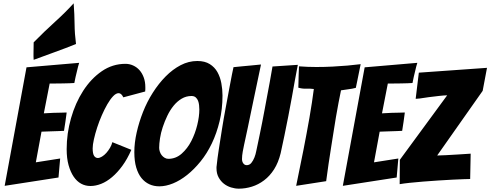

<svg xmlns="http://www.w3.org/2000/svg" viewBox="-20 -1114 2942 1152"><path d="M8 1 139 -710 455 -737Q448 -715 443 -692Q438 -673 433.5 -652.5Q429 -632 426 -616Q416 -615 397.5 -614.5Q379 -614 358 -613.5Q337 -613 315.5 -613Q294 -613 278 -613L243 -434Q274 -436 301 -437Q323 -438 346 -438Q369 -438 380 -439Q376 -411 372.5 -384Q369 -357 364 -329Q354 -328 331.5 -327.5Q309 -327 286 -326Q260 -325 229 -324L195 -140L341 -163L331 -49ZM182 -755Q181 -766 181 -775Q181 -784 181 -793Q181 -809 181.5 -825.5Q182 -842 182 -860Q250 -929 310 -983Q370 -1037 422 -1094Q427 -1027 427.5 -969Q428 -911 436 -850Q377 -826 309 -801.5Q241 -777 182 -755Z M523 2Q492 2 466.5 -12Q441 -26 422 -54Q403 -82 391.5 -123Q380 -164 380 -219Q380 -313 406 -404.5Q432 -496 479 -569Q526 -642 590.5 -686.5Q655 -731 733 -731Q757 -731 779 -721Q801 -711 817 -693Q833 -675 842.5 -649Q852 -623 852 -591Q852 -585 852 -578.5Q852 -572 851 -565L720 -530Q708 -555 692 -555Q676 -555 658.5 -536.5Q641 -518 624 -488.5Q607 -459 591 -422.5Q575 -386 563 -349Q551 -312 543.5 -278.5Q536 -245 536 -224Q536 -192 544.5 -179Q553 -166 567 -166Q578 -166 592 -174.5Q606 -183 618 -196.5Q630 -210 640 -227Q650 -244 654 -261L768 -215Q744 -160 714.5 -119.5Q685 -79 652.5 -51.5Q620 -24 587 -11Q554 2 523 2Z M936 4Q903 4 876 -8.5Q849 -21 829 -45.5Q809 -70 797.5 -108.5Q786 -147 786 -201Q786 -257 800 -319Q814 -381 838 -442Q862 -503 897 -558Q932 -613 974 -655.5Q1016 -698 1064 -723Q1112 -748 1164 -748Q1209 -748 1238.5 -729.5Q1268 -711 1284.5 -681.5Q1301 -652 1308 -615Q1315 -578 1315 -541Q1315 -459 1297.5 -386.5Q1280 -314 1251 -253.5Q1222 -193 1183.5 -145.5Q1145 -98 1103 -64.5Q1061 -31 1018 -13.5Q975 4 936 4ZM990 -161Q1035 -161 1070 -192Q1105 -223 1128 -268Q1151 -313 1163.5 -364Q1176 -415 1176 -457Q1176 -469 1174.5 -483Q1173 -497 1168.5 -509Q1164 -521 1154.5 -529.5Q1145 -538 1129 -538Q1097 -538 1070 -522Q1043 -506 1021.5 -479.5Q1000 -453 984 -419.5Q968 -386 956.5 -351.5Q945 -317 940 -284Q935 -251 935 -227Q935 -216 939 -204Q943 -192 950 -183Q957 -174 967.5 -167.5Q978 -161 990 -161Z M1413 18Q1390 18 1366 10.5Q1342 3 1323 -12Q1304 -27 1291.5 -50Q1279 -73 1279 -104Q1279 -108 1279 -112Q1279 -116 1280 -120Q1284 -161 1293 -219Q1302 -277 1312 -340Q1322 -403 1334 -466.5Q1346 -530 1355.5 -582Q1365 -634 1372 -668.5Q1379 -703 1381 -711Q1402 -713 1431 -716Q1460 -719 1485 -721Q1516 -724 1546 -727Q1520 -606 1500 -508Q1491 -466 1482.5 -424Q1474 -382 1466.5 -347Q1459 -312 1453.5 -286.5Q1448 -261 1444.5 -245Q1441 -229 1436.5 -204.5Q1432 -180 1432 -160Q1432 -144 1440 -133.5Q1448 -123 1460 -123Q1477 -123 1488 -136.5Q1499 -150 1506.5 -169Q1514 -188 1517.5 -207.5Q1521 -227 1524 -238Q1530 -267 1537.5 -302.5Q1545 -338 1552.5 -376.5Q1560 -415 1567.5 -455Q1575 -495 1582 -533Q1599 -621 1615 -715L1767 -725Q1767 -725 1762 -699Q1757 -673 1749 -630Q1741 -587 1731.5 -532Q1722 -477 1710 -417.5Q1698 -358 1686.5 -300.5Q1675 -243 1664 -195Q1650 -138 1624.5 -98Q1599 -58 1564.5 -32Q1530 -6 1491 6Q1452 18 1413 18Z M1757 1Q1780 -109 1801 -216Q1810 -261 1819 -310Q1828 -359 1836.5 -406.5Q1845 -454 1851.5 -498.5Q1858 -543 1863 -580Q1840 -583 1816.5 -582Q1793 -581 1770 -588Q1771 -604 1771 -625Q1771 -646 1772 -667Q1773 -690 1774 -716Q1800 -714 1826 -713Q1852 -712 1878 -712Q1929 -712 1976.5 -714.5Q2024 -717 2064.5 -720.5Q2105 -724 2144 -729L2133 -675Q2128 -652 2123.5 -628Q2119 -604 2115 -587Q2093 -581 2070.5 -578.5Q2048 -576 2026 -572Q2019 -538 2011 -496.5Q2003 -455 1995.5 -410.5Q1988 -366 1981 -320Q1974 -274 1967 -232Q1951 -133 1937 -27Z M2037 1 2168 -710 2484 -737Q2477 -715 2472 -692Q2467 -673 2462.5 -652.5Q2458 -632 2455 -616Q2445 -615 2426.5 -614.5Q2408 -614 2387 -613.5Q2366 -613 2344.5 -613Q2323 -613 2307 -613L2272 -434Q2303 -436 2330 -437Q2352 -438 2375 -438Q2398 -438 2409 -439Q2405 -411 2401.5 -384Q2398 -357 2393 -329Q2383 -328 2360.5 -327.5Q2338 -327 2315 -326Q2289 -325 2258 -324L2224 -140L2370 -163L2360 -49Z M2378 -9 2379 -155 2663 -542Q2646 -542 2615 -538.5Q2584 -535 2552.5 -531Q2521 -527 2498 -523L2474 -521L2493 -678L2902 -707L2876 -569L2603 -181Q2623 -181 2656.5 -183Q2690 -185 2726 -187Q2762 -189 2804 -192L2801 -40Q2792 -40 2763 -39Q2734 -38 2694.5 -36Q2655 -34 2609 -31Q2563 -28 2519 -24.5Q2475 -21 2437.5 -17Q2400 -13 2378 -9Z"/></svg>

Font: Bangers
Style: Regular
Weight: 400
Designer: vernon adams
Foundry: Vernon Adams
Version: Version 2.000